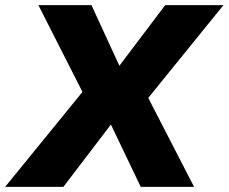

<svg xmlns="http://www.w3.org/2000/svg" viewBox="-70 -725 887 745"><path d="M-50 0 275 -399 277 -315 79 -705H285L400 -455H382L571 -705H797L480 -314L478 -398L683 0H476L353 -257H372L176 0Z"/></svg>

Font: Nunito Sans 9pt Black
Style: Italic
Weight: 900
Italic angle: -9°
Version: Version 3.101;gftools[0.9.27]